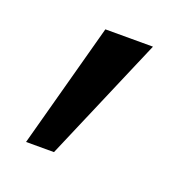

<svg xmlns="http://www.w3.org/2000/svg" viewBox="-66 -186 400 409"><g transform="rotate(20 134.0 18.5)"><path d="M216.3 -123.3 95 159.9H31.7L108.4 -123.3Z"/></g></svg>

Font: AKL FREE 001
Style: Regular
Weight: 400
Designer: AKL
Foundry: AKL
Version: Version 1.00;August 10, 2024;FontCreator 13.0.0.2630 64-bit